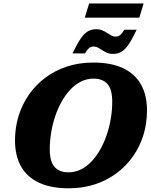

<svg xmlns="http://www.w3.org/2000/svg" viewBox="-20 -1052 853 1088"><path d="M262 -207Q262 -136 289.5 -105.8Q317 -75.5 367.5 -75.5Q405.5 -75.5 438.8 -92Q472 -108.5 499.5 -138Q527 -167.5 548.8 -206.2Q570.5 -245 585.5 -289.8Q600.5 -334.5 608.2 -382Q616 -429.5 616 -475.5Q616 -546.5 588.5 -576.5Q561 -606.5 510.5 -606.5Q472.5 -606.5 439.2 -590Q406 -573.5 378.5 -544Q351 -514.5 329.2 -476Q307.5 -437.5 292.5 -392.5Q277.5 -347.5 269.8 -300.2Q262 -253 262 -207ZM813 -425.5Q813 -353 792.8 -287.2Q772.5 -221.5 734 -166.5Q695.5 -111.5 641 -70.8Q586.5 -30 518.2 -7.5Q450 15 369.5 15Q268.5 15 200.8 -16.8Q133 -48.5 99 -109.2Q65 -170 65 -257Q65 -329 85.2 -394.8Q105.5 -460.5 144 -515.8Q182.5 -571 237 -611.8Q291.5 -652.5 359.8 -675Q428 -697.5 508.5 -697.5Q610 -697.5 677.5 -665.5Q745 -633.5 779 -573Q813 -512.5 813 -425.5ZM754.5 -883.5Q728.5 -828.5 707.8 -798.8Q687 -769 666.5 -757.8Q646 -746.5 620.5 -746.5Q602 -746.5 587 -752.8Q572 -759 559.5 -767.5Q547 -776 535.2 -782.2Q523.5 -788.5 511 -788.5Q502 -788.5 494 -785.2Q486 -782 478.5 -773.8Q471 -765.5 462 -749.5H391Q417.5 -805 438 -834.5Q458.5 -864 479.2 -875.2Q500 -886.5 526 -886.5Q544.5 -886.5 559.2 -880.2Q574 -874 586.5 -865.5Q599 -857 610.8 -850.8Q622.5 -844.5 635 -844.5Q644.5 -844.5 652 -847.8Q659.5 -851 667.2 -859.2Q675 -867.5 684 -883.5ZM460.5 -952 485 -1032.5H794L769.5 -952Z"/></svg>

Font: Newsreader ExtraBold
Style: Italic
Weight: 800
Italic angle: -17°
Designer: Hugues Gentile
Foundry: Production Type
Version: Version 1.003